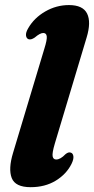

<svg xmlns="http://www.w3.org/2000/svg" viewBox="-20 -746 381 777"><path d="M330.5 -594 202 -165.5Q190.5 -126.5 193 -113.5Q195.5 -100.5 207.5 -100.5Q224.5 -100.5 245 -122Q257.5 -132.5 267.5 -128Q275.5 -125 277 -113.2Q278.5 -101.5 269.5 -83Q249 -41.5 205.8 -15Q162.5 11.5 104 11.5Q42 11.5 27.5 -25.5Q13 -62.5 33 -128L159.5 -549Q171 -585.5 169.2 -599Q167.5 -612.5 155 -612.5Q142 -612.5 120.5 -594Q105 -583.5 95 -587.5Q86.5 -591 85.2 -602.8Q84 -614.5 94 -631.5Q118 -673.5 163 -699.5Q208 -725.5 259 -725.5Q315.5 -725.5 332.5 -691Q349.5 -656.5 330.5 -594Z"/></svg>

Font: Fraunces 72pt S050
Style: Bold Italic
Weight: 700
Italic angle: -16°
Version: Version 1.000; ttfautohint (v1.8.3)